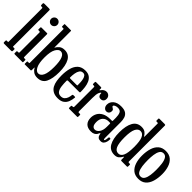

<svg xmlns="http://www.w3.org/2000/svg" viewBox="112 -1704 2639 2639"><g transform="rotate(45 1431.0 -385.0)"><path d="M44 -725H26.5Q15 -725 15 -746V-765Q15 -775.5 20.5 -777.8Q26 -780 35.5 -780H122.5Q135.5 -780 140.2 -777.5Q145 -775 145 -762V-77Q145 -64 145.2 -59.5Q145.5 -55 155.5 -55H171.5Q185 -55 185 -42V-20Q185 -6 179.8 -3Q174.5 0 161.5 0H34.5Q23.5 0 19.2 -3Q15 -6 15 -18V-38Q15 -47 16.8 -51Q18.5 -55 27.5 -55H49.5Q53.5 -55 54.2 -57.5Q55 -60 55 -72V-708Q55 -719 51.5 -722Q48 -725 44 -725Z M245 -700Q245 -725 262.8 -742.5Q280.5 -760 305 -760Q330 -760 347.5 -742.5Q365 -725 365 -700Q365 -675.5 347.5 -657.8Q330 -640 305 -640Q280.5 -640 262.8 -657.8Q245 -675.5 245 -700ZM253 -465H235.5Q228 -465 226.5 -467.2Q225 -469.5 225 -477V-507Q225 -520 237 -520H345.5Q355 -520 355 -509.5V-67Q355 -55 365.5 -55H383Q390 -55 392.5 -53.5Q395 -52 395 -45V-12Q395 -5 393.8 -2.5Q392.5 0 385.5 0H240.5Q232 0 228.5 -2Q225 -4 225 -12V-40Q225 -50 228.8 -52.5Q232.5 -55 241.5 -55H253.5Q262 -55 263.5 -58Q265 -61 265 -69V-453Q265 -465 253 -465Z M434.5 -725Q426 -725 426 -735V-772.5Q426 -780 431.5 -780H548Q556 -780 556 -773.5V-463.5Q556 -452.5 557 -450.5Q558 -448.5 561 -455Q574.5 -481.5 603.2 -505.2Q632 -529 682 -529Q764 -529 804 -458.2Q844 -387.5 844 -260Q844 -132.5 807.8 -61.2Q771.5 10 682 10Q637 10 607.2 -10.2Q577.5 -30.5 564 -58.5Q559.5 -68 557.8 -66Q556 -64 556 -46V-18Q556 -10.5 553.8 -5.2Q551.5 0 543.5 0H435.5Q429.5 0 427.8 -1.2Q426 -2.5 426 -8.5V-47Q426 -55 435.5 -55H457.5Q466 -55 466 -64V-715Q466 -725 458 -725ZM556 -260Q556 -148.5 583.5 -95.2Q611 -42 649 -42Q693.5 -42 718.8 -95.2Q744 -148.5 744 -260Q744 -372 721.2 -425Q698.5 -478 654 -478Q616 -478 586 -425Q556 -372 556 -260Z M896.5 -250Q896.5 -330 914 -393.2Q931.5 -456.5 972.5 -493.2Q1013.5 -530 1084 -530Q1136 -530 1167.5 -507.2Q1199 -484.5 1215.5 -447.2Q1232 -410 1237.8 -365Q1243.5 -320 1243.5 -275.5Q1243.5 -265.5 1239.8 -263.2Q1236 -261 1225.5 -261H1014Q997.5 -261 997.5 -246.5Q997.5 -191.5 1003.5 -144Q1009.5 -96.5 1029.8 -67.8Q1050 -39 1091.5 -39Q1126 -39 1146.5 -57.2Q1167 -75.5 1177 -103.8Q1187 -132 1189.5 -161Q1190.5 -173 1203 -173H1232Q1239.5 -173 1241 -170.5Q1242.5 -168 1242 -162.5Q1238.5 -119 1223.5 -79.5Q1208.5 -40 1174.5 -15Q1140.5 10 1079.5 10Q1023 10 987 -10.8Q951 -31.5 931.2 -67.5Q911.5 -103.5 904 -150.5Q896.5 -197.5 896.5 -250ZM1013.5 -304H1134.5Q1144.5 -304 1146.8 -305.5Q1149 -307 1149 -312Q1149 -337 1147.5 -366.8Q1146 -396.5 1140 -423.8Q1134 -451 1120.2 -468.5Q1106.5 -486 1081.5 -486Q1048 -486 1030.2 -460Q1012.5 -434 1006 -395Q999.5 -356 999.5 -316.5Q999.5 -309 1002 -306.5Q1004.5 -304 1013.5 -304Z M1325.5 -446Q1325.5 -458 1322.2 -461.5Q1319 -465 1307.5 -465H1300.5Q1289.5 -465 1287.5 -469Q1285.5 -473 1285.5 -484V-502.5Q1285.5 -513 1288.2 -516.5Q1291 -520 1301.5 -520H1388Q1396.5 -520 1401.2 -517.8Q1406 -515.5 1406 -506V-488.5Q1406 -476 1409.2 -475.5Q1412.5 -475 1420.5 -486.5Q1451 -530 1495.5 -530Q1522.5 -530 1543 -510.8Q1563.5 -491.5 1563.5 -459Q1563.5 -431.5 1548.2 -415.8Q1533 -400 1506.5 -400Q1481 -400 1468.2 -415.8Q1455.5 -431.5 1455.5 -451Q1455.5 -454.5 1455.8 -456.2Q1456 -458 1456 -460Q1456 -466 1450.5 -466Q1441 -466 1428.2 -435.8Q1415.5 -405.5 1415.5 -328V-75.5Q1415.5 -64 1417.8 -59.5Q1420 -55 1431.5 -55H1447.5Q1457 -55 1458.8 -51.2Q1460.5 -47.5 1460.5 -38V-15.5Q1460.5 -6.5 1458.2 -3.2Q1456 0 1447.5 0H1299.5Q1293 0 1289.2 -1.5Q1285.5 -3 1285.5 -9.5V-41Q1285.5 -55 1299.5 -55H1305Q1316.5 -55 1321 -58.2Q1325.5 -61.5 1325.5 -72.5Z M1590.5 -123Q1590.5 -170 1612.2 -210Q1634 -250 1680 -274.5Q1726 -299 1799.5 -299H1823.5Q1832 -299 1834.2 -301Q1836.5 -303 1836.5 -312V-367Q1836.5 -417.5 1822 -450.8Q1807.5 -484 1758.5 -484Q1733 -484 1712.2 -474.5Q1691.5 -465 1691.5 -450Q1691.5 -441 1702.2 -435.8Q1713 -430.5 1723.8 -421.5Q1734.5 -412.5 1734.5 -393Q1734.5 -367.5 1719.8 -351.2Q1705 -335 1679.5 -335Q1656.5 -335 1638.5 -355Q1620.5 -375 1620.5 -408Q1620.5 -458.5 1661.8 -494.2Q1703 -530 1778.5 -530Q1841 -530 1872.8 -507.5Q1904.5 -485 1915.5 -448.8Q1926.5 -412.5 1926.5 -372V-71Q1926.5 -56 1928.5 -46.5Q1930.5 -37 1937.5 -37Q1947 -37 1952 -60.2Q1957 -83.5 1958 -104Q1958.5 -109.5 1961 -111.5Q1963.5 -113.5 1971.5 -112.5L1983.5 -111.5Q1990 -111 1990 -99.5Q1990 -77.5 1983.5 -51.8Q1977 -26 1960.5 -8Q1944 10 1913.5 10H1913Q1883 10 1868 -1.8Q1853 -13.5 1847.8 -29.2Q1842.5 -45 1840.5 -57Q1839 -66 1835.5 -67Q1832 -68 1828 -56.5Q1824 -45.5 1813.5 -29.8Q1803 -14 1782 -2Q1761 10 1725.5 10Q1659 10 1624.8 -25Q1590.5 -60 1590.5 -123ZM1687.5 -138Q1687.5 -88 1703.5 -67Q1719.5 -46 1745.5 -46Q1781.5 -46 1809 -84.5Q1836.5 -123 1836.5 -191V-251Q1836.5 -261 1826.5 -261H1799.5Q1750 -261 1718.8 -228.5Q1687.5 -196 1687.5 -138Z M2010.5 -260Q2010.5 -387.5 2051.2 -458.5Q2092 -529.5 2177.5 -529Q2222 -529 2248.8 -509Q2275.5 -489 2289.5 -462.5Q2295 -453 2296.8 -454.8Q2298.5 -456.5 2298.5 -476.5V-711.5Q2298.5 -721.5 2295.5 -723.2Q2292.5 -725 2282.5 -725H2267.5Q2258.5 -725 2258.5 -737.5V-770.5Q2258.5 -780 2270 -780H2369Q2378.5 -780 2383.5 -777.5Q2388.5 -775 2388.5 -765V-71Q2388.5 -60 2391.8 -57.5Q2395 -55 2406 -55H2412.5Q2422 -55 2425.2 -53.2Q2428.5 -51.5 2428.5 -42V-14.5Q2428.5 -5 2426.5 -2.5Q2424.5 0 2415.5 0H2315.5Q2304.5 0 2301.5 -3.5Q2298.5 -7 2298.5 -18V-48.5Q2298.5 -61.5 2294.8 -64.8Q2291 -68 2285.5 -56.5Q2271.5 -29 2247.5 -9.5Q2223.5 10 2182.5 10Q2093.5 10 2052 -61.2Q2010.5 -132.5 2010.5 -260ZM2110.5 -260Q2110.5 -144.5 2134 -93.2Q2157.5 -42 2205.5 -42Q2251.5 -42 2275 -93.2Q2298.5 -144.5 2298.5 -260Q2298.5 -375.5 2275 -426.8Q2251.5 -478 2205.5 -478Q2161.5 -478 2136 -426.8Q2110.5 -375.5 2110.5 -260Z M2457.5 -250Q2457.5 -330 2476.5 -393.2Q2495.5 -456.5 2537 -493.2Q2578.5 -530 2646.5 -530Q2714.5 -530 2756 -494.2Q2797.5 -458.5 2816.5 -399.2Q2835.5 -340 2835.5 -270Q2835.5 -190 2816.5 -126.8Q2797.5 -63.5 2756 -26.8Q2714.5 10 2646.5 10Q2578.5 10 2537 -25.8Q2495.5 -61.5 2476.5 -120.8Q2457.5 -180 2457.5 -250ZM2557.5 -270Q2557.5 -208 2564.2 -154.5Q2571 -101 2590.2 -68Q2609.5 -35 2646.5 -35Q2683.5 -35 2702.8 -67Q2722 -99 2728.8 -148.5Q2735.5 -198 2735.5 -250Q2735.5 -312 2728.8 -365.5Q2722 -419 2702.8 -452Q2683.5 -485 2646.5 -485Q2609.5 -485 2590.2 -453Q2571 -421 2564.2 -371.5Q2557.5 -322 2557.5 -270Z"/></g></svg>

Font: Besley* Condensed
Style: Regular
Weight: 400
Width: 3
Designer: Owen Earl
Foundry: indestructible type*
Version: Version 3.000; ttfautohint (v1.8.3)